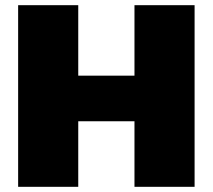

<svg xmlns="http://www.w3.org/2000/svg" viewBox="-20 -721 821 741"><path d="M50 -701V0H282V-253H499V0H731V-701H499V-429H282V-701Z"/></svg>

Font: Montserrat arm Black
Style: Regular
Weight: 900
Designer: Julieta Ulanovsky
Foundry: Julieta Ulanovsky
Version: Version 6.000;PS 006.000;hotconv 1.0.88;makeotf.lib2.5.64775